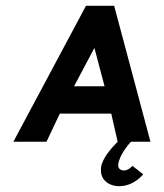

<svg xmlns="http://www.w3.org/2000/svg" viewBox="-20 -488 564 661"><path d="M340 -191H235L305 -323ZM373 -468H276L26 0H140L186 -97H363L385 0C366 19 332 56 328 88C322 136 361 153 390 153C442 153 473 112 473 112L436 83C436 83 423 99 406 99C396 99 385 92 387 78C392 40 431 0 431 0H498Z"/></svg>

Font: Hussar Tani
Style: Kurs
Weight: 700
Foundry: Cannot Into Space Fonts
Version: Version 0.92